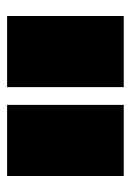

<svg xmlns="http://www.w3.org/2000/svg" viewBox="66 -856 368 540"><g transform="rotate(90 250.0 -586.0)"><path d="M25 -422V-750H225V-422ZM275 -422V-750H475V-422Z"/></g></svg>

Font: Exile
Style: Regular
Weight: 400
Designer: Bartłomiej Rózga @rozgatype
Version: Version 1.000; ttfautohint (v1.8.4.7-5d5b)